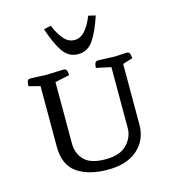

<svg xmlns="http://www.w3.org/2000/svg" viewBox="-106 -786 791 882"><g transform="rotate(-15 289.5 -345.5)"><path d="M220 -489Q234 -489 236.5 -476Q239 -463 239 -458L170 -443V-152Q170 -103 200.5 -72Q231 -41 301 -41Q371 -41 403.5 -75.5Q436 -110 436 -153V-443L366 -458Q366 -469 369.5 -479Q373 -489 385 -489L465 -486Q500 -488 509.5 -488.5Q519 -489 519 -489Q534 -489 536.5 -476.5Q539 -464 539 -458L492 -443V-155Q492 -82 441 -37Q390 8 300 8Q208 8 153.5 -30Q99 -68 99 -155V-443L45 -457Q45 -462 47 -475.5Q49 -489 62 -489Q62 -489 66 -489Q70 -489 86 -488.5Q102 -488 137 -486Q184 -488 202 -488.5Q220 -489 220 -489ZM305 -607Q334 -607 356 -632Q378 -657 394 -699L428 -691Q404 -618 377 -579Q350 -540 305 -540Q260 -540 233 -579Q206 -618 182 -691L216 -699Q233 -657 255 -632Q277 -607 305 -607Z"/></g></svg>

Font: Mate SC
Style: Regular
Weight: 400
Designer: Eduardo Rodriguez Tunni
Foundry: Eduardo Rodriguez Tunni
Version: Version 1.003; ttfautohint (v1.8.4.7-5d5b);gftools[0.9.24]